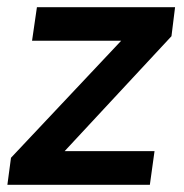

<svg xmlns="http://www.w3.org/2000/svg" viewBox="-20 -513 511 533"><path d="M0.5 0H396L409 -93.5H159.5L456 -412.5L466 -493H82.5L69 -400H316.5L10.5 -75Z"/></svg>

Font: HK Grotesk SemiBold
Style: Italic
Weight: 600
Italic angle: -16°
Designer: Alfredo Marco Pradil
Foundry: Hanken Design Co.
Version: Version 3.001;FEAKit 1.0